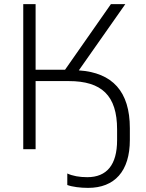

<svg xmlns="http://www.w3.org/2000/svg" viewBox="-20 -725 710 933"><path d="M408 188C537 188 611 107 611 -45V-102C611 -280 527 -372 363 -383L589 -705H519L296 -386H153V-705H93V0H153V-331H314C474 -331 549 -261 549 -96V-44C549 76 499 136 404 136C366 136 333 130 307 118V174C331 183 371 188 408 188Z"/></svg>

Font: Poppy and Pepper Light
Style: Regular
Weight: 300
Designer: Thy Ha
Foundry: Thy Ha
Version: Version 0.001;Glyphs 3.2 (3227)